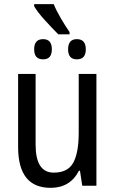

<svg xmlns="http://www.w3.org/2000/svg" viewBox="-20 -892 555 922"><path d="M144 -872V-862Q160 -834 195.5 -795Q231 -756 260 -727H314V-738Q294 -767 272.5 -803.5Q251 -840 238 -872ZM307 -655Q307 -607 349 -607Q392 -607 392 -655Q392 -704 349 -704Q307 -704 307 -655ZM144 -655Q144 -607 187 -607Q229 -607 229 -655Q229 -704 187 -704Q144 -704 144 -655ZM358 -537V-254Q358 -159 332 -111Q306 -63 238 -63Q151 -63 151 -197V-537H67V-186Q67 10 223 10Q317 10 359 -72H364L375 0H443V-537Z"/></svg>

Font: Noto Sans Display SemiCondensed
Style: Regular
Weight: 400
Width: 4
Designer: Monotype Design team
Foundry: Monotype Imaging Inc.
Version: 1.000